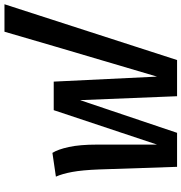

<svg xmlns="http://www.w3.org/2000/svg" viewBox="4 -836 832 881"><g transform="rotate(-90 420.5 -396.0)"><path d="M841 -792 585 0H419L401 -445L251 0H95L83 -358Q80 -435 71.5 -481Q63 -527 50 -556L159 -572Q175 -547 186 -496.5Q197 -446 197 -367V-92L355 -566H486L509 -92L649 -566L715 -792Z"/></g></svg>

Font: FiraGO Medium
Style: Italic
Weight: 500
Italic angle: -8°
Designer: bBox Type GmbH
Foundry: bBox Type GmbH
Version: Version 1.001